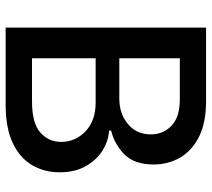

<svg xmlns="http://www.w3.org/2000/svg" viewBox="-56 -712 768 697"><g transform="rotate(90 328.5 -364.0)"><path d="M80.6 0V-727.5H348.6Q425.8 -727.5 476.6 -702.1Q527.3 -676.8 552.5 -633.5Q577.6 -590.3 577.6 -536.6Q577.6 -468.3 541.5 -431.9Q505.4 -395.5 454.6 -382.8V-375.5Q491.2 -373.5 525.9 -352.3Q560.5 -331.1 583.3 -291.5Q606 -252 606 -196.3Q606 -140.1 579.8 -95.7Q553.7 -51.3 499.3 -25.6Q444.8 0 360.4 0ZM191.9 -95.7H349.1Q427.7 -95.7 461.7 -126Q495.6 -156.2 495.6 -201.7Q495.6 -252.9 457.3 -289.8Q418.9 -326.7 353.5 -326.7H191.9ZM191.9 -412.6H337.9Q393.1 -412.6 430.7 -443.8Q468.3 -475.1 468.3 -527.3Q468.3 -572.3 436.8 -602.3Q405.3 -632.3 340.8 -632.3H191.9Z"/></g></svg>

Font: Inter Medium
Style: Regular
Weight: 500
Designer: Rasmus Andersson
Foundry: rsms
Version: Version 4.001;git-9221beed3